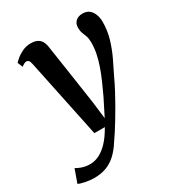

<svg xmlns="http://www.w3.org/2000/svg" viewBox="-230 -686 972 1057"><g transform="rotate(-30 255.5 -158.0)"><path d="M78.5 -462.5Q75 -480 69.5 -486.2Q64 -492.5 56 -492.5Q48.5 -492.5 40.8 -488.8Q33 -485 23.5 -477L10 -509.5Q14.5 -515.5 30.5 -529.2Q46.5 -543 71 -555Q95.5 -567 124 -567Q150.5 -567 166.5 -559Q182.5 -551 191 -536Q199.5 -521 202.5 -500Q209.5 -452.5 216.8 -405Q224 -357.5 231 -310.2Q238 -263 245 -215.8Q252 -168.5 259 -121L273 -6.5L326 -111.5Q344 -150 360.5 -187.2Q377 -224.5 389.8 -260.8Q402.5 -297 410 -332.8Q417.5 -368.5 417.5 -403.5Q417.5 -429 412 -444.5Q406.5 -460 400.5 -474.5Q394.5 -489 394.5 -510.5Q394.5 -536 410.5 -551.2Q426.5 -566.5 455 -566.5Q479.5 -566.5 495.8 -553.8Q512 -541 520.2 -519.2Q528.5 -497.5 528.5 -472Q528.5 -418 513.8 -367.2Q499 -316.5 476.2 -268.5Q453.5 -220.5 430 -174Q414 -139.5 395 -103.8Q376 -68 356 -33.2Q336 1.5 317 32.8Q298 64 281.5 89.5Q265 115 252.5 132.5Q227.5 172.5 199 198.8Q170.5 225 136.5 237.8Q102.5 250.5 59.5 250.5Q33.5 250.5 3.5 244.5Q-26.5 238.5 -38 231.5L-8 148Q1.5 156 25.8 164.5Q50 173 79 173Q107.5 173 135.8 159.2Q164 145.5 192.5 115.8Q221 86 249 36.5H182.5Z"/></g></svg>

Font: Merriweather Light 18pt SemiBold
Style: Italic
Weight: 600
Italic angle: -7.8°
Version: Version 2.101